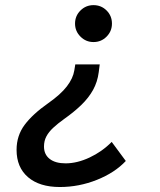

<svg xmlns="http://www.w3.org/2000/svg" viewBox="-20 -547 626 752"><path d="M214.4 185.5Q134.8 185.5 89.8 147Q44.9 108.4 44.9 40Q44.9 -15.6 76.4 -57.9Q107.9 -100.1 168.5 -142.6Q217.8 -177.2 241.9 -208.7Q266.1 -240.2 271 -271L274.9 -294.9H370.6L366.7 -264.2Q361.8 -226.1 344.5 -194.8Q327.1 -163.6 298.6 -136Q270 -108.4 231.4 -81.1Q206.1 -63 188.5 -46.6Q170.9 -30.3 161.6 -12.7Q152.3 4.9 152.3 26.9Q152.3 58.1 174.6 75.4Q196.8 92.8 236.8 92.8ZM214.4 185.5 236.8 92.8Q282.2 92.8 331.1 69.8Q379.9 46.9 417.5 8.8L472.7 83.5Q429.7 129.4 359.4 157.5Q289.1 185.5 214.4 185.5ZM346.2 -382.3Q316.4 -382.3 295.2 -403.6Q273.9 -424.8 273.9 -454.6Q273.9 -484.9 295.2 -505.9Q316.4 -526.9 346.2 -526.9Q376.5 -526.9 397.5 -505.9Q418.5 -484.9 418.5 -454.6Q418.5 -424.8 397.5 -403.6Q376.5 -382.3 346.2 -382.3Z"/></svg>

Font: Cascadia Code
Style: Italic
Weight: 400
Italic angle: -10°
Designer: Aaron Bell
Foundry: Saja Typeworks
Version: Version 2407.024